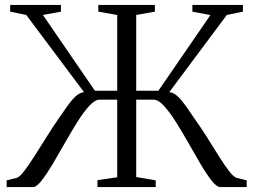

<svg xmlns="http://www.w3.org/2000/svg" viewBox="-20 -763 1033 783"><path d="M7 0V-27.5L47.5 -37.5Q59.5 -40.5 78 -64.5Q96.5 -88.5 119.8 -125Q143 -161.5 168.8 -202.8Q194.5 -244 220.5 -281.5Q237.5 -305.5 253.5 -328.8Q269.5 -352 286.2 -368.2Q303 -384.5 322.5 -387.5L87 -702L21.5 -715.5V-743H228.5V-715.5L155 -702L367 -393H458V-702L381 -715.5V-743H611.5V-715.5L535.5 -702V-393H626L838 -701.5L764.5 -715.5V-743H970.5V-715.5L905 -702L670.5 -387.5Q690 -384.5 706.8 -368Q723.5 -351.5 739.5 -328.5Q755.5 -305.5 772 -281Q798.5 -244 824.5 -202.8Q850.5 -161.5 873.2 -125Q896 -88.5 914.8 -64.5Q933.5 -40.5 945.5 -37.5L986 -27.5V0H878.5Q864 0 843.5 -25.8Q823 -51.5 799 -92.2Q775 -133 749.2 -178.5Q723.5 -224 698 -264.5Q672.5 -305 649.2 -330.8Q626 -356.5 606 -356.5H535.5V-41L615 -27.5V0H377.5V-28.5L458 -40V-356.5H386Q367 -356.5 343.5 -330.8Q320 -305 294.8 -264.5Q269.5 -224 243.8 -178.5Q218 -133 193.8 -92.2Q169.5 -51.5 149 -25.8Q128.5 0 114 0Z"/></svg>

Font: Merriweather 96pt Light
Style: Regular
Weight: 300
Version: Version 2.100